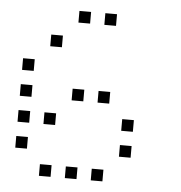

<svg xmlns="http://www.w3.org/2000/svg" viewBox="-49 -720 697 738"><g transform="rotate(5 300.0 -350.5)"><path d="M229 -673Q228 -673 228 -673Q228 -673 228 -672V-629Q228 -628 228 -628Q228 -628 229 -628H272Q273 -628 273 -628Q273 -628 273 -629V-672Q273 -673 273 -673Q273 -673 272 -673ZM329 -673Q328 -673 328 -673Q328 -673 328 -672V-629Q328 -628 328 -628Q328 -628 329 -628H372Q373 -628 373 -628Q373 -628 373 -629V-672Q373 -673 373 -673Q373 -673 372 -673ZM129 -573Q128 -573 128 -573Q128 -573 128 -572V-529Q128 -528 128 -528Q128 -528 129 -528H172Q173 -528 173 -528Q173 -528 173 -529V-572Q173 -573 173 -573Q173 -573 172 -573ZM29 -473Q28 -473 28 -473Q28 -473 28 -472V-429Q28 -428 28 -428Q28 -428 29 -428H72Q73 -428 73 -428Q73 -428 73 -429V-472Q73 -473 73 -473Q73 -473 72 -473ZM29 -373Q28 -373 28 -373Q28 -373 28 -372V-329Q28 -328 28 -328Q28 -328 29 -328H72Q73 -328 73 -328Q73 -328 73 -329V-372Q73 -373 73 -373Q73 -373 72 -373ZM229 -373Q228 -373 228 -373Q228 -373 228 -372V-329Q228 -328 228 -328Q228 -328 229 -328H272Q273 -328 273 -328Q273 -328 273 -329V-372Q273 -373 273 -373Q273 -373 272 -373ZM329 -373Q328 -373 328 -373Q328 -373 328 -372V-329Q328 -328 328 -328Q328 -328 329 -328H372Q373 -328 373 -328Q373 -328 373 -329V-372Q373 -373 373 -373Q373 -373 372 -373ZM29 -273Q28 -273 28 -273Q28 -273 28 -272V-229Q28 -228 28 -228Q28 -228 29 -228H72Q73 -228 73 -228Q73 -228 73 -229V-272Q73 -273 73 -273Q73 -273 72 -273ZM129 -273Q128 -273 128 -273Q128 -273 128 -272V-229Q128 -228 128 -228Q128 -228 129 -228H172Q173 -228 173 -228Q173 -228 173 -229V-272Q173 -273 173 -273Q173 -273 172 -273ZM429 -273Q428 -273 428 -273Q428 -273 428 -272V-229Q428 -228 428 -228Q428 -228 429 -228H472Q473 -228 473 -228Q473 -228 473 -229V-272Q473 -273 473 -273Q473 -273 472 -273ZM29 -173Q28 -173 28 -173Q28 -173 28 -172V-129Q28 -128 28 -128Q28 -128 29 -128H72Q73 -128 73 -128Q73 -128 73 -129V-172Q73 -173 73 -173Q73 -173 72 -173ZM429 -173Q428 -173 428 -173Q428 -173 428 -172V-129Q428 -128 428 -128Q428 -128 429 -128H472Q473 -128 473 -128Q473 -128 473 -129V-172Q473 -173 473 -173Q473 -173 472 -173ZM129 -73Q128 -73 128 -73Q128 -73 128 -72V-29Q128 -28 128 -28Q128 -28 129 -28H172Q173 -28 173 -28Q173 -28 173 -29V-72Q173 -73 173 -73Q173 -73 172 -73ZM229 -73Q228 -73 228 -73Q228 -73 228 -72V-29Q228 -28 228 -28Q228 -28 229 -28H272Q273 -28 273 -28Q273 -28 273 -29V-72Q273 -73 273 -73Q273 -73 272 -73ZM329 -73Q328 -73 328 -73Q328 -73 328 -72V-29Q328 -28 328 -28Q328 -28 329 -28H372Q373 -28 373 -28Q373 -28 373 -29V-72Q373 -73 373 -73Q373 -73 372 -73Z"/></g></svg>

Font: Doto Light
Style: Regular
Weight: 300
Monospace: yes
Version: Version 1.000